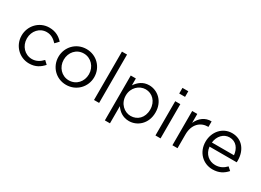

<svg xmlns="http://www.w3.org/2000/svg" viewBox="-24 -1539 3416 2509"><g transform="rotate(30 1683.5 -285.0)"><path d="M319 12C416 12 478 -30 530 -88L481 -134C440 -90 389 -57 323 -57C215 -57 133 -146 133 -258V-260C133 -371 213 -460 318 -460C388 -460 434 -425 475 -382L526 -436C478 -487 417 -528 319 -528C168 -528 54 -404 54 -258V-256C54 -111 168 12 319 12Z M878 12C1034 12 1149 -112 1149 -258V-260C1149 -406 1035 -528 880 -528C724 -528 610 -404 610 -258V-256C610 -110 723 12 878 12ZM880 -57C771 -57 689 -147 689 -258V-260C689 -369 766 -460 878 -460C987 -460 1070 -369 1070 -258V-256C1070 -147 992 -57 880 -57Z M1372 -730H1295V0H1372Z M1628 -413V-517H1551V160H1628V-99C1668 -41 1730 11 1826 11C1951 11 2073 -89 2073 -258V-260C2073 -430 1950 -528 1826 -528C1731 -528 1670 -475 1628 -413ZM1812 -58C1716 -58 1625 -138 1625 -258V-260C1625 -378 1716 -459 1812 -459C1910 -459 1994 -381 1994 -259V-257C1994 -132 1912 -58 1812 -58Z M2305 -715H2217V-630H2305ZM2299 -517H2222V0H2299Z M2555 -382V-517H2478V0H2555V-206C2555 -362 2647 -443 2760 -443H2766V-526C2668 -530 2593 -468 2555 -382Z M2907 -227H3317C3318 -239 3318 -247 3318 -254C3318 -406 3230 -528 3077 -528C2934 -528 2829 -408 2829 -258C2829 -97 2945 12 3087 12C3185 12 3248 -27 3300 -85L3252 -128C3210 -84 3160 -55 3089 -55C2998 -55 2918 -118 2907 -227ZM3240 -289H2907C2918 -389 2986 -463 3075 -463C3177 -463 3231 -383 3240 -289Z"/></g></svg>

Font: Mission
Style: Regular
Weight: 400
Version: Version 1.000;FEAKit 1.0